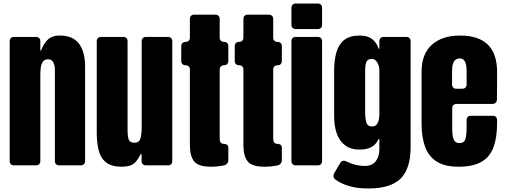

<svg xmlns="http://www.w3.org/2000/svg" viewBox="-20 -943 2883 1095"><path d="M59.6 0Q48.3 0 41.7 -6.6Q35.2 -13.2 35.2 -24.4V-708Q35.2 -719.2 41.7 -725.8Q48.3 -732.4 59.6 -732.4H185.5Q196.8 -732.4 203.4 -725.8Q210 -719.2 210 -708V-663.6Q210 -652.3 211.4 -652.3Q213.9 -652.3 217.3 -662.6Q228 -689.9 246.6 -710.9Q272.9 -740.2 318.8 -740.2Q319.3 -740.2 320.3 -740.2Q396.5 -740.2 430.9 -693.4Q465.3 -646.5 465.3 -564.9V-24.4Q465.3 -13.2 458.7 -6.6Q452.1 0 440.9 0H317.4Q306.2 0 299.6 -6.6Q293 -13.2 293 -24.4V-546.9Q293 -568.4 284.2 -586.7Q275.4 -605 253.9 -605Q233.9 -605 224.4 -591.1Q214.8 -577.1 212.4 -556.4Q210 -535.6 210 -515.1V-24.4Q210 -13.2 203.4 -6.6Q196.8 0 185.5 0Z M531.7 -708Q531.7 -719.2 538.3 -725.8Q544.9 -732.4 556.2 -732.4H683.1Q694.3 -732.4 700.9 -725.8Q707.5 -719.2 707.5 -708V-207.5Q707.5 -163.6 714.4 -146.2Q721.2 -128.9 746.6 -128.9Q773.9 -128.9 781 -153.3Q788.1 -177.7 788.1 -216.3V-708Q788.1 -719.2 794.7 -725.8Q801.3 -732.4 812.5 -732.4H938Q949.2 -732.4 955.8 -725.8Q962.4 -719.2 962.4 -708V-24.4Q962.4 -13.2 955.8 -6.6Q949.2 0 938 0H812Q800.8 0 794.2 -6.6Q787.6 -13.2 787.6 -24.4V-53.7Q787.6 -64.9 785.2 -64.9Q782.7 -64.9 777.8 -55.7Q764.6 -29.8 748 -14.2Q725.1 7.8 674.8 7.8Q616.2 7.8 585.2 -16.6Q554.2 -41 543 -84.7Q531.7 -128.4 531.7 -187Z M1063 -546.4Q1063 -557.6 1056.4 -564.2Q1049.8 -570.8 1038.6 -570.8Q1027.3 -570.8 1020.5 -577.4Q1013.7 -584 1013.7 -595.2V-679.7Q1013.7 -690.9 1020.3 -697.5Q1026.9 -704.1 1038.1 -704.1Q1049.3 -704.1 1056.2 -710.7Q1063 -717.3 1063 -728.5V-835Q1063 -846.2 1069.6 -852.8Q1076.2 -859.4 1087.4 -859.4H1208.5Q1219.7 -859.4 1226.3 -852.8Q1232.9 -846.2 1232.9 -835V-728.5Q1232.9 -717.3 1239.5 -710.7Q1246.1 -704.1 1257.3 -704.1Q1268.6 -704.1 1275.4 -697.5Q1282.2 -690.9 1282.2 -679.7V-595.2Q1282.2 -584 1275.6 -577.4Q1269 -570.8 1257.8 -570.8Q1246.6 -570.8 1239.7 -564.2Q1232.9 -557.6 1232.9 -546.4V-155.3Q1232.9 -137.2 1238.8 -129.9Q1244.1 -123 1257.8 -122.6Q1282.2 -121.1 1282.2 -100.1V-29.8Q1282.2 -18.6 1275.6 -10.5Q1269 -2.4 1258.3 0L1245.6 2.4Q1217.3 7.8 1188 7.8Q1185.5 7.8 1183.1 7.8Q1112.3 7.8 1087.6 -22.2Q1063 -52.2 1063 -114.3Z M1368.2 -546.4Q1368.2 -557.6 1361.6 -564.2Q1355 -570.8 1343.8 -570.8Q1332.5 -570.8 1325.7 -577.4Q1318.8 -584 1318.8 -595.2V-679.7Q1318.8 -690.9 1325.4 -697.5Q1332 -704.1 1343.3 -704.1Q1354.5 -704.1 1361.3 -710.7Q1368.2 -717.3 1368.2 -728.5V-835Q1368.2 -846.2 1374.8 -852.8Q1381.3 -859.4 1392.6 -859.4H1513.7Q1524.9 -859.4 1531.5 -852.8Q1538.1 -846.2 1538.1 -835V-728.5Q1538.1 -717.3 1544.7 -710.7Q1551.3 -704.1 1562.5 -704.1Q1573.7 -704.1 1580.6 -697.5Q1587.4 -690.9 1587.4 -679.7V-595.2Q1587.4 -584 1580.8 -577.4Q1574.2 -570.8 1563 -570.8Q1551.8 -570.8 1544.9 -564.2Q1538.1 -557.6 1538.1 -546.4V-155.3Q1538.1 -137.2 1543.9 -129.9Q1549.3 -123 1563 -122.6Q1587.4 -121.1 1587.4 -100.1V-29.8Q1587.4 -18.6 1580.8 -10.5Q1574.2 -2.4 1563.5 0L1550.8 2.4Q1522.5 7.8 1493.2 7.8Q1490.7 7.8 1488.3 7.8Q1417.5 7.8 1392.8 -22.2Q1368.2 -52.2 1368.2 -114.3Z M1666.5 -777.3Q1655.3 -777.3 1648.7 -783.9Q1642.1 -790.5 1642.1 -801.8V-898.4Q1642.1 -909.7 1648.7 -916.3Q1655.3 -922.9 1666.5 -922.9H1792.5Q1803.7 -922.9 1810.3 -916.3Q1816.9 -909.7 1816.9 -898.4V-801.8Q1816.9 -790.5 1810.3 -783.9Q1803.7 -777.3 1792.5 -777.3ZM1666.5 0Q1655.3 0 1648.7 -6.6Q1642.1 -13.2 1642.1 -24.4V-708Q1642.1 -719.2 1648.7 -725.8Q1655.3 -732.4 1666.5 -732.4H1792.5Q1803.7 -732.4 1810.3 -725.8Q1816.9 -719.2 1816.9 -708V-24.4Q1816.9 -13.2 1810.3 -6.6Q1803.7 0 1792.5 0Z M1893.1 81.1Q1884.3 74.7 1882.3 64.9Q1880.4 55.2 1885.7 45.4L1920.4 -13.7Q1927.7 -26.4 1941.4 -26.4Q1947.8 -26.4 1954.1 -22.9Q2007.3 3.4 2060.5 3.4Q2102.5 3.4 2123 -23.4Q2143.6 -50.3 2143.6 -93.3V-140.6Q2143.6 -151.9 2141.6 -151.9Q2140.1 -151.9 2134.8 -142.1Q2107.4 -89.8 2031.7 -89.8Q1979.5 -89.8 1947.3 -114.7Q1915 -139.6 1900.4 -182.1Q1885.7 -224.6 1885.7 -276.9V-540Q1885.7 -599.1 1898.4 -644.3Q1911.1 -689.5 1942.9 -714.8Q1974.6 -740.2 2031.7 -740.2Q2080.6 -740.2 2107.4 -715.8Q2126.5 -698.7 2136.2 -673.3Q2140.1 -663.1 2142.1 -663.1Q2143.6 -663.1 2143.6 -674.3V-708Q2143.6 -719.2 2150.1 -725.8Q2156.7 -732.4 2168 -732.4H2297.4Q2308.6 -732.4 2315.2 -725.8Q2321.8 -719.2 2321.8 -708V-104.5Q2321.8 20 2264.4 75.9Q2207 131.8 2083.5 131.8Q2032.7 131.8 1996.3 124.3Q1960 116.7 1931.2 103.5Q1912.1 94.7 1893.1 81.1ZM2102.5 -221.7Q2143.6 -221.7 2143.6 -295.9V-544.9Q2143.6 -564.9 2132.1 -585.9Q2120.6 -606.9 2100.6 -606.9Q2075.2 -606.9 2068.8 -588.1Q2062.5 -569.3 2062.5 -544.9V-295.9Q2062.5 -269.5 2069.1 -245.6Q2075.7 -221.7 2102.5 -221.7Z M2814 -374.5Q2813.5 -363.3 2806.6 -356.7Q2799.8 -350.1 2788.6 -350.1H2583.5Q2572.3 -350.1 2565.7 -343.5Q2559.1 -336.9 2559.1 -325.7V-208.5Q2559.1 -189 2561.5 -170.2Q2564 -151.4 2572.5 -139.2Q2581.1 -127 2600.1 -127Q2627.4 -127 2634.3 -150.6Q2641.1 -174.3 2641.1 -212.4V-258.3Q2641.1 -269.5 2647.7 -276.1Q2654.3 -282.7 2665.5 -282.7H2790.5Q2801.8 -282.7 2808.3 -276.1Q2814.9 -269.5 2814.9 -258.3V-241.2Q2814.9 -159.2 2794.7 -103.8Q2774.4 -48.3 2726.3 -20.3Q2678.2 7.8 2595.2 7.8Q2517.1 7.8 2470.7 -21.5Q2424.3 -50.8 2404.3 -106Q2384.3 -161.1 2384.3 -238.8V-533.2Q2384.3 -635.3 2442.9 -687.7Q2501.5 -740.2 2604 -740.2Q2814.9 -740.2 2814.9 -533.2V-480ZM2558.1 -461.4Q2558.1 -450.2 2564.7 -443.6Q2571.3 -437 2582.5 -437H2616.7Q2627.9 -437 2634.5 -443.6Q2641.1 -450.2 2641.1 -461.4V-535.6Q2641.1 -575.2 2631.3 -592.5Q2621.6 -609.9 2602.1 -609.9Q2581.1 -609.9 2569.6 -593.3Q2558.1 -576.7 2558.1 -535.6Z"/></svg>

Font: Fz Anton Round
Style: Regular
Weight: 400
Designer: Vernon Adams
Foundry: Vernon Adams
Version: Version 2.0 Mod + VH boi FontZin